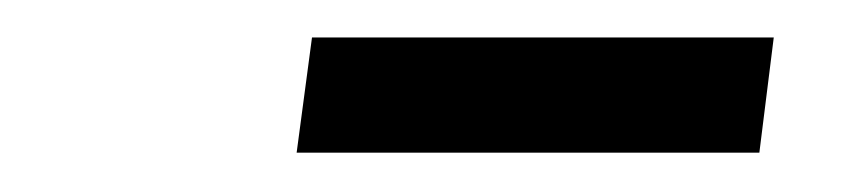

<svg xmlns="http://www.w3.org/2000/svg" viewBox="-20 -724 448 100"><path d="M142.5 -704.5H383L375.5 -644.5H134.5Z"/></svg>

Font: Merriweather 24pt Light
Style: Italic
Weight: 300
Italic angle: -7.8°
Version: Version 2.101